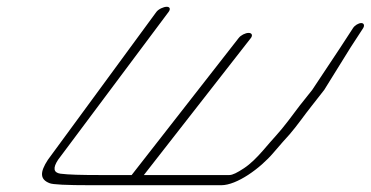

<svg xmlns="http://www.w3.org/2000/svg" viewBox="-20 -554 1093 566"><path d="M1020.5 -471 983.4 -414 900.4 -289 863 -242C851.8 -227 840.5 -212 829.8 -198C802.5 -162 787.1 -148 755 -110C736.6 -89 718.8 -71 699.1 -58C679.4 -45 665.7 -38 656.1 -38H404.1L719.6 -442C725.6 -450 722.5 -457 712.9 -457C703.3 -457 689.6 -450 683.6 -442L368.1 -38H273.3C218 -38 181.5 -39 158 -42C137.5 -45 135.4 -59 151.2 -83L477.1 -519C483.1 -527 481.2 -534 471.6 -534C462 -534 447.1 -527 441.1 -519L121.2 -83C97 -46 97.6 -25 126.2 -14C135.2 -10 174.2 -8 249.5 -8H632.3C677.9 -8 746.5 -57 786.3 -104C806.4 -128 823.1 -146 833.8 -158C856.3 -184 875.9 -213 899 -242L935.8 -289L1013.4 -414L1050.5 -471C1055.4 -479 1052.9 -486 1044.9 -486C1036.9 -486 1025.4 -479 1020.5 -471Z"/></svg>

Font: MewTooHand
Style: UltimateItaWide
Weight: 400
Designer: Mew Too, Robert Jablonski
Version: Version 0.77